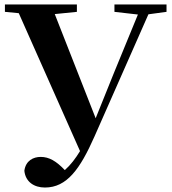

<svg xmlns="http://www.w3.org/2000/svg" viewBox="-20 -761 770 859"><path d="M492 -708 597 -696 489 -433 408 -232 225 -698 324 -708V-741H2V-708L64 -702L338 -85C318 -52 296 -23 270 0C232 -40 200 -59 162 -59C130 -59 95 -43 89 3C94 53 133 78 181 78C279 78 338 -4 403 -151L644 -697L725 -708V-741H492Z"/></svg>

Font: Noto Serif CJK TC
Style: Bold
Weight: 700
Designer: Ryoko NISHIZUKA 西塚涼子 (kana & ideographs); Frank Grießhammer (Latin, Greek & Cyrillic); Wenlong ZHANG 张文龙 (bopomofo); San
Foundry: Adobe
Version: Version 2.001;hotconv 1.1.0;makeotfexe 2.6.0